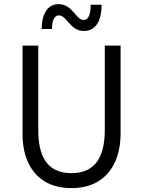

<svg xmlns="http://www.w3.org/2000/svg" viewBox="-20 -914 702 943"><path d="M391.6 -761.7C447.3 -761.7 479 -807.1 479 -890.6H425.3C425.3 -845.2 415.5 -815.9 390.6 -815.9C351.6 -815.9 338.4 -893.6 266.6 -893.6C213.4 -893.6 184.6 -843.8 184.6 -771.5H235.4C235.4 -808.1 244.1 -838.4 269 -838.4C308.6 -838.4 324.7 -761.7 391.6 -761.7ZM330.6 9.8C502 9.8 572.3 -114.3 572.3 -257.8V-689.9H494.6V-274.9C494.6 -155.8 456.1 -63.5 330.6 -63.5C205.1 -63.5 168 -155.8 168 -274.9V-689.9H90.8V-252.9C90.8 -114.3 159.2 9.8 330.6 9.8Z"/></svg>

Font: HK Grotesk
Style: Regular
Weight: 400
Designer: Alfredo Marco Pradil and Stefan Peev
Foundry: Hanken Design Co.
Version: Version 1.045;PS 001.045;hotconv 1.0.88;makeotf.lib2.5.64775